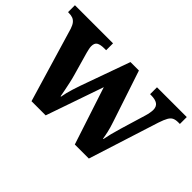

<svg xmlns="http://www.w3.org/2000/svg" viewBox="-95 -790 1044 1044"><g transform="rotate(45 427.0 -268.0)"><path d="M71 -430Q64 -451 54.5 -462.5Q45 -474 32.5 -478.5Q20 -483 0 -483H-3V-536H290V-483H277Q247 -483 232 -474.5Q217 -466 217 -441Q217 -433 219.5 -421Q222 -409 225 -398L262 -268Q269 -244 274.5 -218.5Q280 -193 284.5 -170.5Q289 -148 292 -131H295Q298 -148 302 -165Q306 -182 312.5 -202Q319 -222 327 -246L429 -531H494L592.1 -235.9Q598 -218 602.5 -203Q607 -188 609.7 -175.1Q612.5 -162.2 614.7 -151.1Q617 -140 618 -131H621Q626 -156 631.5 -178.5Q637 -201 648 -238L692 -384Q696 -397 698.5 -411.5Q701 -426 701 -434Q701 -460 684.5 -471.5Q668 -483 635 -483H628V-536H857V-483H844Q825 -483 812 -477Q799 -471 789.5 -454.5Q780 -438 769 -405L640 0H532L423 -332L308 0H199Z"/></g></svg>

Font: Noto Serif Tamil
Style: Italic
Weight: 400
Italic angle: -12°
Designer: Indian Type Foundry, Tom Grace, and the Monotype Design Team
Foundry: Monotype Imaging Inc.
Version: Version 2.003